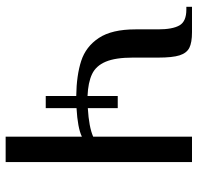

<svg xmlns="http://www.w3.org/2000/svg" viewBox="-30 -670 700 680"><g transform="rotate(90 320.0 -330.0)"><path d="M554 -660V0H464V-270Q433 -255 363 -251V-142H320V-250Q247 -251 196 -267.5Q145 -284 114.5 -330Q84 -376 84 -460V-540Q84 -591 70 -615.5Q56 -640 14 -640H4V-660H94Q131 -660 149.5 -650.5Q168 -641 176 -616Q184 -591 184 -540V-450Q184 -389 198.5 -354.5Q213 -320 242.5 -306Q272 -292 320 -290V-397H363V-291Q430 -295 464 -310V-660Z"/></g></svg>

Font: Philosopher
Style: Regular
Weight: 400
Designer: Jovanny Lemonad
Foundry: Jovanny Lemonad
Version: Version 2.000